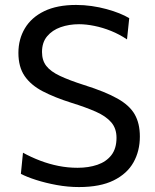

<svg xmlns="http://www.w3.org/2000/svg" viewBox="-20 -746 626 777"><path d="M299.5 11Q255 11 209.8 2.8Q164.5 -5.5 126.2 -17.8Q88 -30 64.5 -42.5L73 -128Q106.5 -109.5 142.8 -95.8Q179 -82 216.8 -74.5Q254.5 -67 294 -67Q338.5 -67 374.2 -79.2Q410 -91.5 430.8 -118.2Q451.5 -145 451.5 -188.5Q451.5 -226.5 430 -251.2Q408.5 -276 367.8 -294Q327 -312 269 -330Q201 -351.5 153 -376.5Q105 -401.5 79.8 -438.2Q54.5 -475 54.5 -532Q54.5 -587.5 80.8 -631.5Q107 -675.5 159 -700.8Q211 -726 288 -726Q320 -726 351.2 -721.5Q382.5 -717 411 -709.2Q439.5 -701.5 463 -692Q486.5 -682.5 503 -672.5L494 -586.5Q463.5 -607 429.5 -620.8Q395.5 -634.5 362 -641.2Q328.5 -648 300 -648Q259.5 -648 225.5 -636Q191.5 -624 170.8 -599.2Q150 -574.5 150 -535.5Q150 -501.5 167.5 -479Q185 -456.5 222.8 -438.8Q260.5 -421 320 -402Q406 -375 455.2 -347.2Q504.5 -319.5 525.2 -283Q546 -246.5 546 -193.5Q546 -135 520.2 -89Q494.5 -43 440 -16Q385.5 11 299.5 11Z"/></svg>

Font: Commissioner Thin
Style: Regular
Weight: 400
Version: Version 1.000